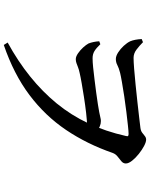

<svg xmlns="http://www.w3.org/2000/svg" viewBox="94 -854 811 1040"><g transform="rotate(90 500.0 -334.5)"><path d="M211 30Q414 -81 541 -236Q668 -391 717 -610Q720 -620 716.5 -622.5Q713 -625 706 -625Q693 -625 661 -621.5Q629 -618 587 -613Q545 -608 502.5 -601.5Q460 -595 425.5 -589Q391 -583 375 -579Q348 -572 333 -564Q318 -556 300 -556Q284 -556 264.5 -568.5Q245 -581 228.5 -599Q212 -617 204 -634Q199 -646 196 -661.5Q193 -677 192 -696L209 -703Q228 -684 249 -668Q270 -652 294 -652Q313 -652 352.5 -655Q392 -658 440 -663Q488 -668 534.5 -673Q581 -678 618 -682.5Q655 -687 672 -689Q689 -691 699 -698.5Q709 -706 717.5 -713Q726 -720 737 -720Q750 -720 771 -709Q792 -698 814 -680.5Q836 -663 851 -644Q866 -625 866 -610Q866 -596 854 -586Q842 -576 828.5 -565.5Q815 -555 809 -539Q761 -400 684.5 -286.5Q608 -173 495 -88Q382 -3 224 51ZM301 -339Q287 -339 269.5 -351Q252 -363 237.5 -379Q223 -395 216 -408Q211 -421 208 -435.5Q205 -450 204 -466L220 -472Q241 -450 257.5 -440Q274 -430 296 -430Q316 -430 345.5 -433Q375 -436 411 -440.5Q447 -445 481.5 -449.5Q516 -454 544 -458.5Q572 -463 588 -466Q605 -469 616 -472Q627 -475 636 -475Q651 -475 665 -469Q679 -463 690 -457L672 -401Q635 -400 592 -395Q549 -390 507.5 -383.5Q466 -377 431.5 -371Q397 -365 376 -360Q357 -356 344.5 -351Q332 -346 322 -342.5Q312 -339 301 -339Z"/></g></svg>

Font: Noto Serif JP ExtraLight SemiBold
Style: Regular
Weight: 600
Version: Version 2.003-H1;hotconv 1.1.1;makeotfexe 2.6.0